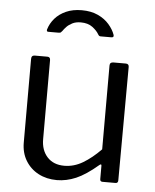

<svg xmlns="http://www.w3.org/2000/svg" viewBox="-54 -793 686 849"><g transform="rotate(5 289.5 -369.0)"><path d="M257 -56Q300 -56 339.5 -79.5Q379 -103 418 -143V-515Q418 -530 434 -530H489Q503 -530 503 -516L501 -13Q501 0 490 0H432Q421 0 421 -11V-70Q421 -75 419 -76Q417 -77 412 -73Q357 -26 314.5 -8Q272 10 230 10Q184 10 148 -9Q112 -28 91 -62.5Q70 -97 70 -143V-514Q70 -530 85 -530H141Q154 -530 154 -516V-165Q154 -116 181.5 -86Q209 -56 257 -56ZM415 -640H368Q364 -640 361.5 -641.5Q359 -643 356 -648Q347 -664 327 -679Q307 -694 275 -694Q253 -694 237.5 -686Q222 -678 212.5 -668Q203 -658 197 -649Q193 -644 190.5 -642Q188 -640 181 -640H135Q130 -640 129 -643.5Q128 -647 129 -650Q137 -677 156 -699Q175 -721 205 -734.5Q235 -748 275 -748Q316 -748 346.5 -734Q377 -720 396.5 -697.5Q416 -675 424 -652Q428 -640 415 -640Z"/></g></svg>

Font: Libre Franklin
Style: Regular
Weight: 400
Designer: Pablo Impallari, Rodrigo Fuenzalida, Nhung Nguyen
Foundry: Impallari Type
Version: Version 3.000